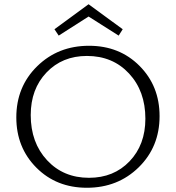

<svg xmlns="http://www.w3.org/2000/svg" viewBox="-20 -880 830 906"><path d="M398 -802 257 -712 237 -742 398 -860 559 -742 540 -712ZM400 -664Q544 -664 638.5 -569Q733 -474 733 -332Q733 -187 634.5 -90.5Q536 6 390 6Q246 6 151.5 -89Q57 -184 57 -326Q57 -471 155.5 -567.5Q254 -664 400 -664ZM400 -41Q517 -41 591.5 -119Q666 -197 666 -320Q666 -450 589 -533Q512 -616 390 -616Q274 -616 199.5 -538Q125 -460 125 -337Q125 -207 202 -124Q279 -41 400 -41Z"/></svg>

Font: EauTestSC Semilight
Style: Regular
Weight: 300
Designer: Christian Thalmann (Catharsis Fonts)
Version: Version 0.001;PS 000.001;hotconv 1.0.88;makeotf.lib2.5.64775